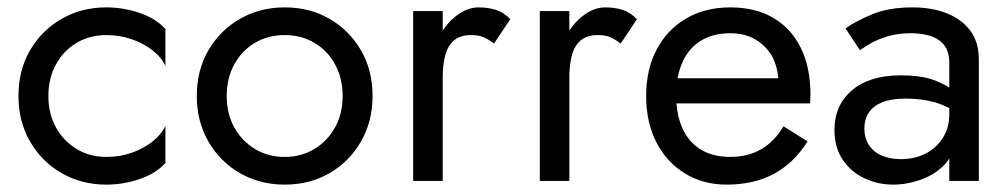

<svg xmlns="http://www.w3.org/2000/svg" viewBox="-20 -490 2731 520"><path d="M111 -230Q111 -182 131.5 -145Q152 -108 187.5 -86.5Q223 -65 268 -65Q305 -65 337.5 -76.5Q370 -88 394 -107.5Q418 -127 428 -149V-49Q404 -21 359.5 -5.5Q315 10 268 10Q201 10 147 -21Q93 -52 61.5 -106.5Q30 -161 30 -230Q30 -300 61.5 -354Q93 -408 147 -439Q201 -470 268 -470Q315 -470 359.5 -454.5Q404 -439 428 -411V-311Q418 -334 394 -353Q370 -372 337.5 -383.5Q305 -395 268 -395Q223 -395 187.5 -374Q152 -353 131.5 -315.5Q111 -278 111 -230Z M513 -230Q513 -300 544.5 -354Q576 -408 630 -439Q684 -470 751 -470Q819 -470 872.5 -439Q926 -408 957.5 -354Q989 -300 989 -230Q989 -161 957.5 -106.5Q926 -52 872.5 -21Q819 10 751 10Q684 10 630 -21Q576 -52 544.5 -106.5Q513 -161 513 -230ZM594 -230Q594 -182 614.5 -145Q635 -108 670.5 -86.5Q706 -65 751 -65Q796 -65 831.5 -86.5Q867 -108 887.5 -145Q908 -182 908 -230Q908 -278 887.5 -315.5Q867 -353 831.5 -374Q796 -395 751 -395Q706 -395 670.5 -374Q635 -353 614.5 -315.5Q594 -278 594 -230Z M1179 0H1099V-460H1179V-407Q1194 -430 1213 -445Q1244 -470 1276 -470Q1301 -470 1322.5 -463.5Q1344 -457 1362 -438L1318 -372Q1302 -384 1289 -389.5Q1276 -395 1256 -395Q1226 -395 1209 -380Q1192 -365 1185.5 -339Q1179 -313 1179 -280Z M1522 0H1442V-460H1522V-407Q1537 -430 1556 -445Q1587 -470 1619 -470Q1644 -470 1665.5 -463.5Q1687 -457 1705 -438L1661 -372Q1645 -384 1632 -389.5Q1619 -395 1599 -395Q1569 -395 1552 -380Q1535 -365 1528.5 -339Q1522 -313 1522 -280Z M1948 10Q1884 10 1834.5 -20.5Q1785 -51 1757.5 -105Q1730 -159 1730 -230Q1730 -302 1758.5 -356Q1787 -410 1838.5 -440Q1890 -470 1958 -470Q2026 -470 2074.5 -441.5Q2123 -413 2149 -360Q2175 -307 2175 -234Q2175 -227 2174.5 -219.5Q2174 -212 2174 -210H1812Q1815 -172 1828 -143Q1845 -105 1878 -85Q1911 -65 1958 -65Q2005 -65 2041 -85.5Q2077 -106 2102 -148L2167 -107Q2131 -49 2076.5 -19.5Q2022 10 1948 10ZM2088 -278Q2085 -311 2072 -336Q2055 -366 2026 -383Q1997 -400 1958 -400Q1912 -400 1879.5 -380.5Q1847 -361 1830 -325Q1820 -304 1815 -278Z M2270 -413Q2296 -432 2341.5 -451Q2387 -470 2451 -470Q2505 -470 2545.5 -453.5Q2586 -437 2608.5 -406Q2631 -375 2631 -330V0H2551V-61Q2546 -53 2541 -47Q2514 -18 2475.5 -4Q2437 10 2399 10Q2357 10 2320.5 -7.5Q2284 -25 2262 -58Q2240 -91 2240 -138Q2240 -205 2287.5 -245.5Q2335 -286 2420 -286Q2470 -286 2504 -275Q2532 -265 2551 -253V-319Q2551 -343 2543 -358.5Q2535 -374 2520.5 -383Q2506 -392 2487 -396Q2468 -400 2447 -400Q2413 -400 2385.5 -392Q2358 -384 2339 -373Q2320 -362 2309 -354ZM2321 -142Q2321 -116 2333.5 -97Q2346 -78 2368.5 -68.5Q2391 -59 2420 -59Q2457 -59 2486.5 -74Q2516 -89 2533.5 -116.5Q2551 -144 2551 -180V-197Q2532 -207 2512 -213Q2475 -223 2433 -223Q2394 -223 2369.5 -213Q2345 -203 2333 -185Q2321 -167 2321 -142Z"/></svg>

Font: Jost
Style: Regular
Weight: 400
Version: Version 3.710